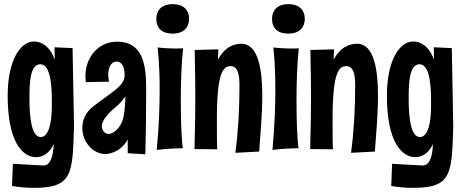

<svg xmlns="http://www.w3.org/2000/svg" viewBox="-20 -740 2235 926"><path d="M330 -508 243 -512 244 -452C219 -522 175 -540 144 -540C78 -540 17 -449 17 -278C17 -57 88 18 154 18C178 18 215 7 239 -45C237 19 221 58 190 58C190 58 138 56 42 50L38 157C78 164 114 166 144 166C330 166 330 99 337 -131ZM230 -231C230 -147 215 -79 176 -79C129 -79 122 -188 122 -264C122 -337 124 -430 174 -430C232 -430 230 -292 230 -231Z M685 -311C685 -424 671 -539 545 -539C448 -539 392 -456 392 -375C392 -365 393 -355 394 -344L506 -346C503 -359 502 -371 502 -381C502 -409 513 -443 542 -443C565 -443 581 -422 581 -379C581 -327 533 -306 430 -227C392 -198 377 -160 377 -123C377 -58 426 3 489 3C489 3 557 3 596 -67V-1L681 4C684 -107 685 -209 685 -311ZM575 -173C565 -128 530 -94 503 -94C485 -94 471 -113 471 -131C471 -165 513 -203 543 -228C543 -228 565 -247 585 -275C584 -213 575 -173 575 -173Z M892 -649C892 -688 869 -720 813 -720C757 -720 734 -688 734 -649C734 -609 755 -578 813 -578C867 -578 892 -609 892 -649ZM863 -507C863 -507 850 -506 829 -506C807 -506 776 -507 740 -511C740 -511 750 -441 750 -309C750 -232 747 -134 736 -17C796 -25 862 -25 862 -25C856 -59 852 -151 852 -252C852 -340 855 -435 863 -507Z M1230 -9C1235 -83 1245 -185 1245 -279C1245 -407 1225 -529 1144 -529C1114 -529 1066 -518 1031 -452L1033 -502L919 -499C921 -393 922 -330 922 -270C922 -203 921 -139 918 -21L1028 -20C1026 -37 1026 -108 1026 -162C1026 -390 1055 -421 1093 -421C1111 -421 1135 -411 1135 -331C1135 -214 1129 -107 1115 -3Z M1450 -649C1450 -688 1427 -720 1371 -720C1315 -720 1292 -688 1292 -649C1292 -609 1313 -578 1371 -578C1425 -578 1450 -609 1450 -649ZM1421 -507C1421 -507 1408 -506 1387 -506C1365 -506 1334 -507 1298 -511C1298 -511 1308 -441 1308 -309C1308 -232 1305 -134 1294 -17C1354 -25 1420 -25 1420 -25C1414 -59 1410 -151 1410 -252C1410 -340 1413 -435 1421 -507Z M1788 -9C1793 -83 1803 -185 1803 -279C1803 -407 1783 -529 1702 -529C1672 -529 1624 -518 1589 -452L1591 -502L1477 -499C1479 -393 1480 -330 1480 -270C1480 -203 1479 -139 1476 -21L1586 -20C1584 -37 1584 -108 1584 -162C1584 -390 1613 -421 1651 -421C1669 -421 1693 -411 1693 -331C1693 -214 1687 -107 1673 -3Z M2159 -508 2072 -512 2073 -452C2048 -522 2004 -540 1973 -540C1907 -540 1846 -449 1846 -278C1846 -57 1917 18 1983 18C2007 18 2044 7 2068 -45C2066 19 2050 58 2019 58C2019 58 1967 56 1871 50L1867 157C1907 164 1943 166 1973 166C2159 166 2159 99 2166 -131ZM2059 -231C2059 -147 2044 -79 2005 -79C1958 -79 1951 -188 1951 -264C1951 -337 1953 -430 2003 -430C2061 -430 2059 -292 2059 -231Z"/></svg>

Font: Mouse Memoirs
Style: Regular
Weight: 400
Designer: Astigmatic (AOETI)
Foundry: Astigmatic (AOETI)
Version: Version 1.000